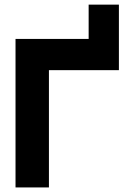

<svg xmlns="http://www.w3.org/2000/svg" viewBox="-20 -821 569 841"><path d="M368.3 -800.7V-513.7H500.8V-800.7ZM500.8 -650.5H48V0H194.3V-513.7H500.8Z"/></svg>

Font: Overused Grotesk Light
Style: Regular
Weight: 300
Designer: RandomMaerks
Version: Version 0.005